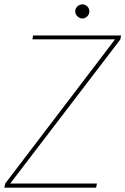

<svg xmlns="http://www.w3.org/2000/svg" viewBox="-26 -863 577 883"><path d="M-6 0 -2 -19 503 -682H123L126 -700H531L527 -681L21 -19H420L416 0ZM353 -778Q340 -778 330 -788Q320 -798 320 -811Q320 -824 330 -833.5Q340 -843 353 -843Q366 -843 375.5 -833.5Q385 -824 385 -811Q385 -798 375.5 -788Q366 -778 353 -778Z"/></svg>

Font: DM Sans 11pt Thin
Style: Italic
Weight: 250
Italic angle: -10°
Version: Version 4.004;gftools[0.9.30]